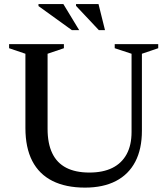

<svg xmlns="http://www.w3.org/2000/svg" viewBox="-20 -886 800 918"><path d="M609 -255V-629L528.5 -655.5V-675H736.5V-655.5L658.5 -629V-261Q658.5 -173.5 626.8 -112.8Q595 -52 534.2 -20.5Q473.5 11 386.5 11Q294.5 11 230.8 -21Q167 -53 134.2 -116.5Q101.5 -180 101.5 -274V-629L23.5 -655.5V-675H285.5V-655.5L207.5 -629V-270Q207.5 -200 229.8 -153.5Q252 -107 296.5 -84Q341 -61 407.5 -61Q472.5 -61 517.2 -83.2Q562 -105.5 585.5 -148.8Q609 -192 609 -255ZM358.5 -742H323.5L164 -857V-866.5H283ZM482 -742H452.5L343.5 -858V-866.5H451Z"/></svg>

Font: Newsreader 24pt Medium
Style: Regular
Weight: 500
Designer: Hugues Gentile
Foundry: Production Type
Version: Version 1.003